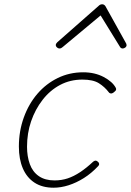

<svg xmlns="http://www.w3.org/2000/svg" viewBox="-20 -856 610 895"><path d="M230 19Q177 19 141 -4.5Q105 -28 86.5 -71Q68 -114 68 -173Q68 -245 91 -308.5Q114 -372 154.5 -419Q195 -466 249.5 -492.5Q304 -519 368 -519Q422 -519 463.5 -497Q505 -475 520 -446Q522 -442 521 -437.5Q520 -433 511 -426Q502 -419 495.5 -420.5Q489 -422 487 -426Q468 -451 441 -468Q414 -485 364 -485Q307 -485 260 -460Q213 -435 178.5 -390.5Q144 -346 125 -290.5Q106 -235 106 -172Q106 -127 119 -91Q132 -55 161 -35Q190 -15 234 -15Q267 -15 295.5 -24.5Q324 -34 353.5 -53.5Q383 -73 415 -103Q422 -108 427.5 -107Q433 -106 436 -102Q441 -99 442 -93Q443 -87 437 -81Q406 -48 371 -26Q336 -4 300 7.5Q264 19 230 19ZM257 -630Q251 -630 245.5 -635Q240 -640 240 -645Q240 -649 241.5 -652Q243 -655 247 -659L439 -828Q444 -833 448 -834.5Q452 -836 456 -836Q460 -836 463.5 -834.5Q467 -833 471 -828L565 -659Q567 -656 568.5 -652.5Q570 -649 570 -646Q570 -639 564 -634.5Q558 -630 552 -630Q548 -630 544.5 -632Q541 -634 539 -638L449 -784L275 -639Q268 -633 264.5 -631.5Q261 -630 257 -630Z"/></svg>

Font: Playwrite CO Thin
Style: Regular
Weight: 250
Version: Version 1.002